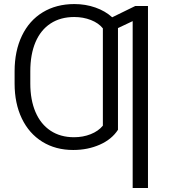

<svg xmlns="http://www.w3.org/2000/svg" viewBox="-20 -737 841 956"><path d="M344.7 9.8Q256.8 9.8 190.7 -31.2Q124.5 -72.3 88.6 -147.2Q52.7 -222.2 52.7 -321.3V-381.8Q52.7 -482.9 89.1 -558.8Q125.5 -634.8 192.9 -675.8Q260.3 -716.8 350.6 -716.8Q405.8 -716.8 455.1 -699.5Q504.4 -682.1 538.6 -650.9L653.3 -707H716.8V199.2H640.6V-631.8L567.4 -597.2V-90.8Q537.1 -43.5 477.1 -16.8Q417 9.8 344.7 9.8ZM348.6 -53.7Q393.1 -53.7 431.4 -68.8Q469.7 -84 492.2 -111.3V-595.7Q471.2 -622.1 432.9 -637.2Q394.5 -652.3 349.6 -652.3Q281.2 -652.3 231.9 -620.1Q182.6 -587.9 156.7 -527.1Q130.9 -466.3 130.9 -381.8V-321.3Q130.9 -239.7 156.7 -179.2Q182.6 -118.7 231.7 -86.2Q280.8 -53.7 348.6 -53.7Z"/></svg>

Font: Pretendard Std Light
Style: Regular
Weight: 300
Designer: Base glyphs from Inter by Rasmus Andersson; Hangeul glyphs from Noto Sans CJK(Source Han Sans) by Jang Soo-young and Kan
Foundry: Kil Hyung-jin
Version: Version 1.309